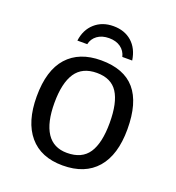

<svg xmlns="http://www.w3.org/2000/svg" viewBox="-132 -822 863 939"><g transform="rotate(20 300.0 -353.0)"><path d="M535.6 -264.6Q535.6 -131.3 474.4 -60.8Q413.1 9.8 297.4 9.8Q184.1 9.8 123.8 -61.5Q63.5 -132.8 63.5 -264.6Q63.5 -400.9 125.2 -469.5Q187 -538.1 300.3 -538.1Q419.4 -538.1 477.5 -470.2Q535.6 -402.3 535.6 -264.6ZM443.4 -264.6Q443.4 -369.6 409.9 -421.4Q376.5 -473.1 301.8 -473.1Q226.1 -473.1 190.9 -420.4Q155.8 -367.7 155.8 -264.6Q155.8 -162.1 190.9 -108.6Q226.1 -55.2 296.4 -55.2Q374 -55.2 408.7 -107.4Q443.4 -159.7 443.4 -264.6ZM299.8 -715.8Q357.9 -715.8 395.8 -682.4Q433.6 -648.9 442.4 -588.9H391.1Q383.8 -619.1 359.9 -636.2Q335.9 -653.3 299.8 -653.3Q262.7 -653.3 238.5 -635.5Q214.4 -617.7 208.5 -588.9H157.2Q164.6 -647 203.1 -681.4Q241.7 -715.8 299.8 -715.8Z"/></g></svg>

Font: Cousine
Style: Regular
Weight: 400
Monospace: yes
Designer: Steve Matteson
Foundry: Monotype Imaging Inc.
Version: Version 1.21